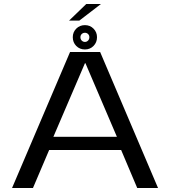

<svg xmlns="http://www.w3.org/2000/svg" viewBox="-20 -935 846 955"><path d="M40 0 328.5 -676.5H478L766 0H662.5L582.5 -189H224.5L144 0ZM245.5 -254.5H561.5L405 -620.5H402.5ZM402.5 -689Q376.5 -689 359.2 -706.5Q342 -724 342 -750Q342 -775 359.2 -792.5Q376.5 -810 402.5 -810Q428 -810 445.2 -792.5Q462.5 -775 462.5 -750Q462.5 -724 445.2 -706.5Q428 -689 402.5 -689ZM402.5 -726.5Q411.5 -726.5 418 -733.2Q424.5 -740 424.5 -750Q424.5 -759.5 418 -765.8Q411.5 -772 402.5 -772Q393 -772 386.5 -765.8Q380 -759.5 380 -750Q380 -740 386.5 -733.2Q393 -726.5 402.5 -726.5ZM323.5 -832.5 409 -915H482L374.5 -832.5Z"/></svg>

Font: Anybody ExtraExpanded
Style: Regular
Weight: 400
Width: 8
Designer: Tyler Finck
Foundry: Etcetera Type Company
Version: Version 1.010; ttfautohint (v1.8.3) -l 8 -r 50 -G 200 -x 14 